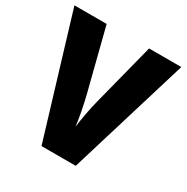

<svg xmlns="http://www.w3.org/2000/svg" viewBox="-163 -853 963 991"><g transform="rotate(30 318.5 -357.0)"><path d="M637 -714H445L350 -343C338 -299 323 -216 318 -174C314 -216 297 -300 286 -344L192 -714H0L216 0H420Z"/></g></svg>

Font: Noto Sans Bengali SemiCondensed ExtraBold
Style: Regular
Weight: 800
Width: 4
Designer: Joana Ranito - Universal Thirst; Jelle Bosma - Monotype Design Team
Foundry: Universal Thirst ehf.
Version: Version 3.000